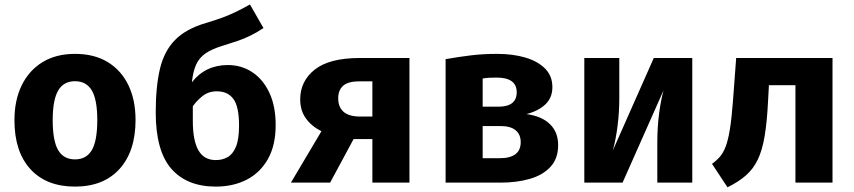

<svg xmlns="http://www.w3.org/2000/svg" viewBox="-20 -798 3732 839"><path d="M307.7 -562.6Q391.8 -562.6 450.8 -526.7Q509.7 -490.8 541 -425.9Q572.3 -361 572.3 -273.8Q572.3 -137.4 502.6 -60Q432.8 17.4 307.7 17.4Q182.6 17.4 112.8 -59Q43.1 -135.4 43.1 -272.8Q43.1 -359.5 74.6 -424.6Q106.2 -489.7 165.4 -526.2Q224.6 -562.6 307.7 -562.6ZM307.7 -443.1Q257.9 -443.1 234.1 -402.3Q210.3 -361.5 210.3 -272.8Q210.3 -182.6 234.1 -142.1Q257.9 -101.5 307.7 -101.5Q357.4 -101.5 381.3 -142.1Q405.1 -182.6 405.1 -273.8Q405.1 -362.1 381.3 -402.6Q357.4 -443.1 307.7 -443.1Z M1072.3 -778.5 1131.3 -675.4Q1102.1 -655.9 1074.9 -642.6Q1047.7 -629.2 1016.9 -618.7Q986.2 -608.2 946.2 -595.9Q904.1 -582.6 877.7 -564.4Q851.3 -546.2 837.4 -516.4Q823.6 -486.7 818.5 -438.5Q877.4 -513.8 975.9 -513.8Q1034.9 -513.8 1082.1 -482.8Q1129.2 -451.8 1156.9 -393.1Q1184.6 -334.4 1184.6 -251.3Q1184.6 -163.1 1150.8 -103.1Q1116.9 -43.1 1057.9 -12.8Q999 17.4 923.1 17.4Q796.9 17.4 728.7 -60.5Q660.5 -138.5 660.5 -307.2Q660.5 -420 679 -497.4Q697.4 -574.9 744.9 -623.3Q792.3 -671.8 879.5 -697.4Q922.6 -710.3 952.8 -721.5Q983.1 -732.8 1010.8 -746.2Q1038.5 -759.5 1072.3 -778.5ZM822.6 -268.7Q822.6 -184.6 846.9 -141.5Q871.3 -98.5 923.1 -98.5Q951.8 -98.5 974.6 -111.3Q997.4 -124.1 1011 -156.7Q1024.6 -189.2 1024.6 -249.2Q1024.6 -331.8 1000 -365.4Q975.4 -399 927.7 -399Q891.3 -399 865.4 -378.5Q839.5 -357.9 822.6 -333.8Z M1251.3 0 1384.6 -224.6Q1342.1 -245.6 1316.9 -280.3Q1291.8 -314.9 1291.8 -363.6Q1291.8 -443.6 1355.6 -494.1Q1419.5 -544.6 1553.3 -544.6H1769.2V0H1607.2V-190.3H1525.1L1422.6 0ZM1554.4 -288.7H1607.2V-442.6H1551.3Q1501 -442.6 1479.5 -423.3Q1457.9 -404.1 1457.9 -368.2Q1457.9 -330.3 1481.3 -309.5Q1504.6 -288.7 1554.4 -288.7Z M2151.8 -562.6Q2222.1 -562.6 2276.7 -546.2Q2331.3 -529.7 2362.6 -497.7Q2393.8 -465.6 2393.8 -417.4Q2393.8 -370.8 2363.1 -341.8Q2332.3 -312.8 2280.5 -299.5Q2347.7 -290.3 2383.3 -255.4Q2419 -220.5 2419 -164.1Q2419 -104.6 2385.1 -68.5Q2351.3 -32.3 2294.6 -16.2Q2237.9 0 2168.2 0H1927.2V-539.5Q1985.1 -549.7 2038.5 -556.2Q2091.8 -562.6 2151.8 -562.6ZM2149.7 -459Q2131.8 -459 2116.9 -458.2Q2102.1 -457.4 2089.2 -454.9V-331.8H2157.9Q2237.9 -331.8 2237.9 -394.9Q2237.9 -459 2149.7 -459ZM2089.2 -106.7H2163.6Q2255.4 -106.7 2255.4 -176.9Q2255.4 -210.3 2233.3 -228.7Q2211.3 -247.2 2167.2 -247.2H2089.2Z M3005.1 -544.6V0H2852.3V-173.3Q2852.3 -242.6 2860 -301Q2867.7 -359.5 2879.5 -403.1L2700.5 0H2533.3V-544.6H2686.2V-369.2Q2686.2 -307.7 2678.7 -248.5Q2671.3 -189.2 2657.9 -140.5L2836.9 -544.6Z M3617.9 -544.6V0H3455.9V-425.6H3340L3336.4 -359Q3331.8 -265.6 3321.3 -203.1Q3310.8 -140.5 3290.8 -99.5Q3270.8 -58.5 3238.7 -30.8Q3206.7 -3.1 3159 20.5L3091.3 -82.1Q3110.8 -95.9 3125.4 -112.6Q3140 -129.2 3150.8 -156.9Q3161.5 -184.6 3169.2 -231.5Q3176.9 -278.5 3182.6 -352.8L3196.9 -544.6Z"/></svg>

Font: FiraCode Nerd Font Mono
Style: Bold
Weight: 700
Monospace: yes
Designer: Carrois Corporate, Edenspiekermann AG, Nikita Prokopov
Foundry: Carrois Corporate, Edenspiekermann AG, Nikita Prokopov
Version: Version 6.002;Nerd Fonts 3.3.0